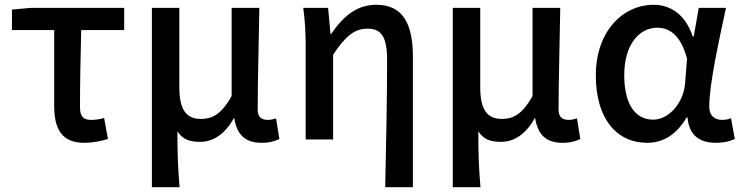

<svg xmlns="http://www.w3.org/2000/svg" viewBox="-20 -584 3109 804"><path d="M332 14C371 14 406 6 432 -2L416 -90C396 -84 379 -82 360 -82C331 -82 315 -95 315 -134C315 -230 317 -343 320 -458H500V-551H109L30 -544V-458H207V-140C207 -44 239 14 332 14Z M616 200H732C725 117 723 66 723 -34C746 2 778 10 818 10C873 10 923 -23 959 -89H961C972 -19 1008 14 1075 14C1110 14 1131 7 1150 -2L1136 -88C1123 -84 1112 -82 1102 -82C1075 -82 1059 -93 1059 -126C1059 -246 1064 -408 1066 -551H950V-182C906 -103 867 -86 821 -86C758 -86 731 -128 731 -218V-551H616Z M1593 200H1709V-346C1709 -486 1666 -564 1556 -564C1477 -564 1420 -520 1366 -441H1364L1354 -551H1250C1258 -492 1260 -437 1260 -394V0H1375V-355C1428 -435 1466 -464 1519 -464C1579 -464 1601 -427 1601 -332C1601 -183 1597 23 1593 200Z M1876 200H1992C1985 117 1983 66 1983 -34C2006 2 2038 10 2078 10C2133 10 2183 -23 2219 -89H2221C2232 -19 2268 14 2335 14C2370 14 2391 7 2410 -2L2396 -88C2383 -84 2372 -82 2362 -82C2335 -82 2319 -93 2319 -126C2319 -246 2324 -408 2326 -551H2210V-182C2166 -103 2127 -86 2081 -86C2018 -86 1991 -128 1991 -218V-551H1876Z M2690 14C2759 14 2814 -22 2855 -92H2859C2865 -18 2909 14 2978 14C3014 14 3040 6 3057 -2L3041 -89C3030 -84 3016 -82 3004 -82C2973 -82 2950 -99 2950 -137C2950 -231 2990 -411 3020 -551H2906L2885 -431H2881C2849 -527 2784 -564 2717 -564C2590 -564 2475 -455 2475 -268C2475 -87 2562 14 2690 14ZM2715 -83C2640 -83 2594 -148 2594 -269C2594 -403 2661 -468 2732 -468C2781 -468 2830 -440 2857 -338L2849 -237C2843 -152 2780 -83 2715 -83Z"/></svg>

Font: Noto Sans JP Medium
Style: Regular
Weight: 500
Designer: Ryoko NISHIZUKA 西塚涼子 (kana, bopomofo & ideographs); Paul D. Hunt (Latin, Greek & Cyrillic); Sandoll Communications 산돌커뮤니
Foundry: Adobe
Version: Version 2.004;hotconv 1.0.118;makeotfexe 2.5.65603